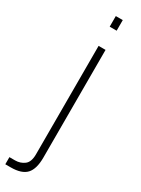

<svg xmlns="http://www.w3.org/2000/svg" viewBox="-262 -742 738 1004"><g transform="rotate(30 107.5 -240.0)"><path d="M-10 240V197H24Q55.5 197 79.2 179.2Q103 161.5 103 115V-540H145V110Q145 179 116.8 209.5Q88.5 240 23 240ZM103 -656V-720H145V-656Z"/></g></svg>

Font: Manrope ExtraLight
Style: Regular
Weight: 200
Designer: Mikhail Sharanda
Foundry: Mikhail Sharanda
Version: Version 4.505